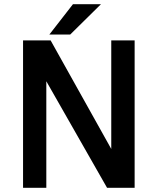

<svg xmlns="http://www.w3.org/2000/svg" viewBox="-20 -892 750 912"><path d="M508.5 -700H619.5V0H488.5L200 -506V0H89.5V-700H220.5L508.5 -184.5ZM214.5 -728 326.5 -872H459.5L313.5 -728Z"/></svg>

Font: League Mono Medium
Style: Regular
Weight: 500
Width: 6
Designer: Tyler Finck
Foundry: The League of Moveable Type / Tyler Finck
Version: Version 2.300;RELEASE